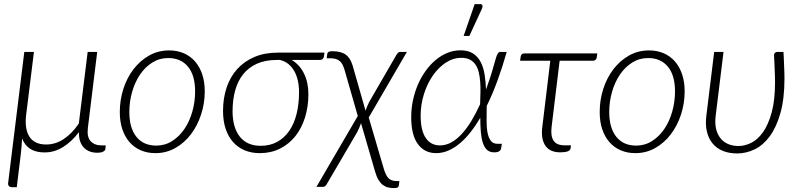

<svg xmlns="http://www.w3.org/2000/svg" viewBox="-20 -756 3985 956"><path d="M149 -497.5 110.5 -187Q106 -152 109.8 -124Q113.5 -96 125.8 -76.5Q138 -57 158.8 -46.8Q179.5 -36.5 209.5 -36.5Q256.5 -36.5 297.8 -64Q339 -91.5 372.5 -141L416.5 -497.5H464L417.5 -119Q412 -73.5 431.5 -52.8Q451 -32 486.5 -32H506.5L504.5 -12.5Q503.5 -6 493.2 -0.8Q483 4.5 464 4.5Q444.5 4.5 427.8 -1.5Q411 -7.5 398.5 -20Q386 -32.5 379.2 -51.8Q372.5 -71 373 -98Q337 -50.5 293.8 -23.8Q250.5 3 202 3Q158 3 130.5 -14.8Q103 -32.5 90 -66.5Q89 -46 87.2 -25.5Q85.5 -5 83.5 12L63.5 176H40Q29.5 176 24.5 170.5Q19.5 165 20.5 155L101 -497.5Z M758 -31Q801.5 -31 837.2 -53.8Q873 -76.5 898.5 -114.2Q924 -152 937.8 -200.8Q951.5 -249.5 951.5 -301Q951.5 -381 916 -424Q880.5 -467 817.5 -467Q774 -467 738.2 -444.5Q702.5 -422 677.2 -384.8Q652 -347.5 638 -299Q624 -250.5 624 -198Q624 -118.5 659.2 -74.8Q694.5 -31 758 -31ZM754 6.5Q714 6.5 681.2 -7.5Q648.5 -21.5 625.2 -48Q602 -74.5 589.2 -112.2Q576.5 -150 576.5 -198Q576.5 -258.5 594.5 -314Q612.5 -369.5 645.2 -412Q678 -454.5 723 -479.8Q768 -505 822 -505Q862 -505 894.8 -491Q927.5 -477 950.8 -450.5Q974 -424 986.8 -386.2Q999.5 -348.5 999.5 -301.5Q999.5 -241 981.2 -185.5Q963 -130 930.5 -87.2Q898 -44.5 853 -19Q808 6.5 754 6.5Z M1432.5 -457.5Q1472.5 -433.5 1494 -389.2Q1515.5 -345 1515.5 -288Q1515.5 -224.5 1498.5 -170.5Q1481.5 -116.5 1450 -77.2Q1418.5 -38 1373.8 -15.8Q1329 6.5 1273.5 6.5Q1231 6.5 1197.2 -8Q1163.5 -22.5 1139.8 -49.5Q1116 -76.5 1103.2 -115.5Q1090.5 -154.5 1090.5 -203.5Q1090.5 -267 1108.5 -320.5Q1126.5 -374 1161.5 -412.5Q1196.5 -451 1247.2 -472.5Q1298 -494 1363.5 -494H1595.5L1593 -475.5Q1592 -468 1587 -462.8Q1582 -457.5 1570.5 -457.5ZM1469 -297Q1469 -327.5 1463 -354.5Q1457 -381.5 1445 -402.5Q1433 -423.5 1415.2 -437.8Q1397.5 -452 1374 -457.5H1358.5Q1301 -457.5 1259.2 -438.8Q1217.5 -420 1190.5 -386Q1163.5 -352 1150.8 -305Q1138 -258 1138 -202Q1138 -161.5 1147.2 -129.5Q1156.5 -97.5 1174.2 -75.2Q1192 -53 1218 -41.5Q1244 -30 1277.5 -30Q1324 -30 1359.5 -49.2Q1395 -68.5 1419.5 -103.5Q1444 -138.5 1456.5 -187.8Q1469 -237 1469 -297Z M1777.5 -143Q1773.5 -130.5 1768.2 -118.8Q1763 -107 1758.5 -98L1606 162.5Q1603.5 167 1599 170.8Q1594.5 174.5 1587.5 174.5H1555.5L1761.5 -178.5L1695 -410Q1690.5 -424.5 1685 -435Q1679.5 -445.5 1671 -452.5Q1662.5 -459.5 1650.5 -462.8Q1638.5 -466 1621 -466H1606.5L1609 -483.5Q1609.5 -487 1610.2 -490.2Q1611 -493.5 1613.5 -495.8Q1616 -498 1621 -499.5Q1626 -501 1635 -501Q1677.5 -501 1701 -484.2Q1724.5 -467.5 1736 -429L1800 -205Q1804.5 -217.5 1809.5 -229.5Q1814.5 -241.5 1820 -251.5L1955.5 -485.5Q1958 -489.5 1962.2 -493.5Q1966.5 -497.5 1973.5 -497.5H2006L1816 -171L1890.5 82.5Q1900 116.5 1914.2 131Q1928.5 145.5 1954 145.5H1968.5L1966.5 164Q1965.5 173.5 1960.5 177Q1955.5 180.5 1941 180.5Q1926 180.5 1912.2 177.2Q1898.5 174 1886.5 165Q1874.5 156 1864.8 140Q1855 124 1847.5 98Z M2027.5 0ZM2474.5 -14.5Q2473.5 -8.5 2465.8 -3Q2458 2.5 2440.5 2.5Q2418 2.5 2404.5 -10.2Q2391 -23 2383.8 -46Q2376.5 -69 2374 -100.5Q2371.5 -132 2371.5 -169.5Q2347.5 -129 2321.8 -96.5Q2296 -64 2268.5 -41.2Q2241 -18.5 2211.8 -6Q2182.5 6.5 2152 6.5Q2094 6.5 2060.8 -38.5Q2027.5 -83.5 2027.5 -173Q2027.5 -215.5 2036.2 -256.8Q2045 -298 2061 -335Q2077 -372 2099.5 -403.2Q2122 -434.5 2149.2 -457.2Q2176.5 -480 2207.8 -492.8Q2239 -505.5 2273 -505.5Q2311.5 -505.5 2335.8 -489.5Q2360 -473.5 2373.8 -446.5Q2387.5 -419.5 2393 -384.2Q2398.5 -349 2400 -310.5Q2411 -340.5 2421 -371Q2431 -401.5 2439.5 -433Q2445.5 -454.5 2449.5 -467.5Q2453.5 -480.5 2457.2 -487Q2461 -493.5 2464.2 -495.5Q2467.5 -497.5 2472 -497.5H2503Q2482 -423 2457.2 -355.2Q2432.5 -287.5 2403.5 -228.5Q2403 -191 2402.8 -157Q2402.5 -123 2407.2 -97Q2412 -71 2423.5 -55.5Q2435 -40 2457.5 -40H2479ZM2170.5 -32Q2200.5 -32 2228 -47.5Q2255.5 -63 2280.5 -90.5Q2305.5 -118 2328 -155.5Q2350.5 -193 2370.5 -237Q2371.5 -266 2372.2 -294.5Q2373 -323 2371 -348.5Q2369 -374 2363.8 -396Q2358.5 -418 2347.8 -434Q2337 -450 2319.8 -459Q2302.5 -468 2277.5 -468Q2236 -468 2199.2 -443.8Q2162.5 -419.5 2134.8 -379.2Q2107 -339 2090.8 -287Q2074.5 -235 2074.5 -179.5Q2074.5 -106.5 2099.8 -69.2Q2125 -32 2170.5 -32ZM2288.5 -577 2343.5 -735.5H2371.5Q2379.5 -735.5 2381.8 -729.2Q2384 -723 2380 -713.5L2317 -577Z M2572.5 -474Q2573.5 -481 2578 -485.5Q2582.5 -490 2591 -490H2954L2951.5 -471Q2950.5 -463 2945.5 -458.2Q2940.5 -453.5 2932 -453.5H2766.5L2726.5 -124Q2721 -79 2736.2 -55.8Q2751.5 -32.5 2790.5 -32.5H2823L2821 -17.5Q2818.5 2.5 2770 2.5Q2718 2.5 2695.5 -30.5Q2673 -63.5 2680 -122L2720 -453.5H2569.5Z M3147.5 -31Q3191 -31 3226.8 -53.8Q3262.5 -76.5 3288 -114.2Q3313.5 -152 3327.2 -200.8Q3341 -249.5 3341 -301Q3341 -381 3305.5 -424Q3270 -467 3207 -467Q3163.5 -467 3127.8 -444.5Q3092 -422 3066.8 -384.8Q3041.5 -347.5 3027.5 -299Q3013.5 -250.5 3013.5 -198Q3013.5 -118.5 3048.8 -74.8Q3084 -31 3147.5 -31ZM3143.5 6.5Q3103.5 6.5 3070.8 -7.5Q3038 -21.5 3014.8 -48Q2991.5 -74.5 2978.8 -112.2Q2966 -150 2966 -198Q2966 -258.5 2984 -314Q3002 -369.5 3034.8 -412Q3067.5 -454.5 3112.5 -479.8Q3157.5 -505 3211.5 -505Q3251.5 -505 3284.2 -491Q3317 -477 3340.2 -450.5Q3363.5 -424 3376.2 -386.2Q3389 -348.5 3389 -301.5Q3389 -241 3370.8 -185.5Q3352.5 -130 3320 -87.2Q3287.5 -44.5 3242.5 -19Q3197.5 6.5 3143.5 6.5Z M3582.5 -497.5 3543.5 -179.5Q3539 -144 3545.2 -116Q3551.5 -88 3566.5 -68.8Q3581.5 -49.5 3604.5 -39.2Q3627.5 -29 3657.5 -29Q3688.5 -29 3720.8 -45Q3753 -61 3779.2 -98Q3805.5 -135 3822.2 -195.8Q3839 -256.5 3839 -346Q3839 -359.5 3838.5 -376.5Q3838 -393.5 3837.2 -411.5Q3836.5 -429.5 3835.8 -447.2Q3835 -465 3834 -480Q3834 -489.5 3839.2 -493.5Q3844.5 -497.5 3849.5 -497.5H3881Q3882 -481.5 3882.8 -463.8Q3883.5 -446 3884.2 -428.5Q3885 -411 3885.5 -394.8Q3886 -378.5 3886 -365.5Q3886 -264 3865.8 -192.8Q3845.5 -121.5 3812.5 -77Q3779.5 -32.5 3737.2 -12.2Q3695 8 3651 8Q3610 8 3579 -4.8Q3548 -17.5 3528 -41.8Q3508 -66 3499.8 -100.8Q3491.5 -135.5 3497 -179.5L3536 -497.5Z"/></svg>

Font: Lato Light
Style: Italic
Weight: 300
Italic angle: -7°
Designer: Lukasz Dziedzic
Foundry: tyPoland Lukasz Dziedzic
Version: Version 2.007; 2014-02-27